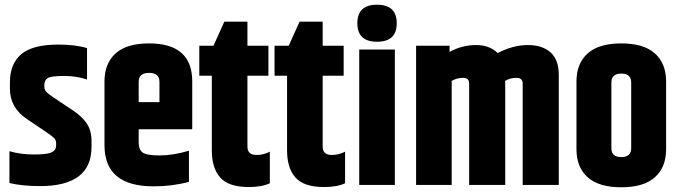

<svg xmlns="http://www.w3.org/2000/svg" viewBox="-20 -784 2879 814"><path d="M22 -434Q22 -514 70.5 -554.5Q119 -595 227 -595Q301 -595 349 -580V-447Q304 -462 250.5 -462Q197 -462 182.5 -453Q168 -444 168 -424V-416Q168 -404 175.5 -395.5Q183 -387 208 -370L289 -316Q327 -291 347.5 -261Q368 -231 368 -186V-161Q368 5 150 5Q74 5 20 -8V-143Q67 -129 124 -129Q181 -129 199.5 -138.5Q218 -148 218 -167V-176Q218 -191 208 -200Q196 -212 93 -280Q22 -328 22 -408Z M423 -168V-439Q423 -515 470 -557.5Q517 -600 612 -600Q795 -600 795 -439V-236H568V-180Q568 -150 584.5 -137.5Q601 -125 657.5 -125Q714 -125 781 -145V-13Q711 6 631 6Q423 6 423 -168ZM568 -351H656V-437Q656 -475 612 -475Q568 -475 568 -437Z M1067 -127Q1098 -127 1124 -141V-7Q1090 9 1035 9Q950 9 914 -31Q878 -71 878 -147V-463H825V-590H885L931 -692H1029V-590H1118V-463H1029V-163Q1029 -127 1067 -127Z M1386 -127Q1417 -127 1443 -141V-7Q1409 9 1354 9Q1269 9 1233 -31Q1197 -71 1197 -147V-463H1144V-590H1204L1250 -692H1348V-590H1437V-463H1348V-163Q1348 -127 1386 -127Z M1578.5 -607Q1495 -607 1495 -685.5Q1495 -764 1578.5 -764Q1662 -764 1662 -685.5Q1662 -607 1578.5 -607ZM1503 -574H1654V0H1503Z M2090 -559Q2155 -593 2217.5 -593Q2280 -593 2314.5 -561.5Q2349 -530 2349 -467V0H2196V-430Q2196 -454 2169.5 -454Q2143 -454 2121 -441Q2122 -439 2122 -431V0H1969V-430Q1969 -454 1943 -454Q1917 -454 1895 -441V0H1744V-590H1886V-564Q1939 -593 1997.5 -593Q2056 -593 2090 -559Z M2656 -434Q2656 -472 2614 -472Q2572 -472 2572 -434V-156Q2572 -118 2614 -118Q2656 -118 2656 -156ZM2424 -439Q2424 -515 2471.5 -557.5Q2519 -600 2614 -600Q2709 -600 2756.5 -557.5Q2804 -515 2804 -439V-151Q2804 -75 2756.5 -32.5Q2709 10 2614 10Q2519 10 2471.5 -32.5Q2424 -75 2424 -151Z"/></svg>

Font: Khand
Style: Bold
Weight: 700
Designer: Devanagari: Sanchit Sawaria, Jyotish Sonowal; Latin: Satya Rajpurohit
Foundry: Indian Type Foundry
Version: Version 1.101;PS 1.0;hotconv 1.0.78;makeotf.lib2.5.61930; tt